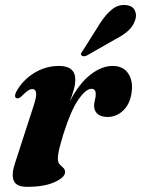

<svg xmlns="http://www.w3.org/2000/svg" viewBox="-20 -728 558 760"><path d="M45 -339.5Q34 -345 45.5 -367Q71 -412 116 -439.5Q161 -467 213.5 -467Q278 -467 278 -412.5Q278 -393.5 271.8 -372Q265.5 -350.5 256.5 -327Q293 -397.5 337.8 -432.2Q382.5 -467 425.5 -467Q465.5 -467 485.5 -440Q505.5 -413 502 -371.5Q497.5 -320.5 470 -292.8Q442.5 -265 406 -265Q379.5 -265 366 -277.2Q352.5 -289.5 352.5 -308.5Q352.5 -321 355.8 -332.5Q359 -344 359 -355Q359 -376.5 342 -376.5Q320 -376.5 290.5 -334.2Q261 -292 232 -200.5Q221 -164.5 215 -140.5Q209 -116.5 209 -100Q209 -85 216.2 -77.2Q223.5 -69.5 230.5 -63.5Q237.5 -57.5 237.5 -46.5Q237.5 -26 196.5 -7.2Q155.5 11.5 87.5 11.5Q43.5 11.5 34 -13.8Q24.5 -39 40 -84L114 -312Q125.5 -347.5 122.8 -361.5Q120 -375.5 108.5 -375.5Q100.5 -375.5 91 -369.5Q81.5 -363.5 65.5 -347Q53.5 -336 45 -339.5ZM377.5 -638Q400 -672.5 424.2 -691.5Q448.5 -710.5 476.5 -708Q504.5 -706 513.5 -687.2Q522.5 -668.5 515 -648.5Q506.5 -623 486 -605Q465.5 -587 434.5 -571.5L323.5 -508Q308 -502 302.5 -509Q299 -513.5 301.5 -518.2Q304 -523 308.5 -528.5Z"/></svg>

Font: Fraunces 72pt S000
Style: Bold Italic
Weight: 700
Italic angle: -16°
Version: Version 1.000; ttfautohint (v1.8.3)